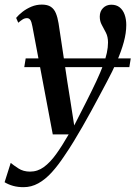

<svg xmlns="http://www.w3.org/2000/svg" viewBox="-66 -548 576 815"><path d="M71.5 -436Q68 -455.5 62.8 -463.2Q57.5 -471 48.5 -471Q39 -471 30.5 -465.8Q22 -460.5 11.5 -451.5L2.5 -472Q13 -485 29.8 -498Q46.5 -511 67.5 -519.8Q88.5 -528.5 111.5 -528.5Q136 -528.5 150 -519Q164 -509.5 171.2 -491.8Q178.5 -474 182.5 -449.5Q188 -413 194.2 -372.2Q200.5 -331.5 206.8 -288.5Q213 -245.5 219.5 -203Q226 -160.5 232.5 -121.5L249 -15.5L299.5 -114.5Q325 -165 342.8 -203Q360.5 -241 371.5 -270.5Q382.5 -300 387.5 -323.5Q392.5 -347 392.5 -367.5Q392.5 -392 383.5 -409.5Q374.5 -427 366 -442.5Q357.5 -458 357.5 -477.5Q357.5 -500 371.5 -514Q385.5 -528 406.5 -528Q428 -528 442 -516.8Q456 -505.5 463 -486Q470 -466.5 470 -442Q470 -408 459.5 -369.5Q449 -331 430.5 -288.5Q412 -246 387.5 -200.5Q372 -171 355.2 -139.8Q338.5 -108.5 320.8 -76Q303 -43.5 284.5 -11.2Q266 21 247 52.2Q228 83.5 208 112.5Q181 153.5 153.5 183.8Q126 214 96.5 230.2Q67 246.5 34 246.5Q9.5 246.5 -10.2 241Q-30 235.5 -46.5 225.5L-20.5 143.5Q-9 153 12 166.8Q33 180.5 61.5 180.5Q93.5 180.5 120.2 161Q147 141.5 172.5 106Q198 70.5 225.5 22.5H158ZM489 -300 483 -263H37L43 -300Z"/></svg>

Font: Merriweather 120pt Medium
Style: Italic
Weight: 500
Italic angle: -7.8°
Version: Version 2.101